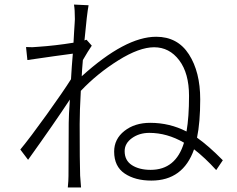

<svg xmlns="http://www.w3.org/2000/svg" viewBox="-20 -798 1040 841"><path d="M640 -54Q750 -54 786 -173Q712 -216 634 -216Q590 -216 558 -193Q526 -170 526 -136Q526 -95 558 -74.5Q590 -54 640 -54ZM359 -624 382 -598Q366 -575 343 -535Q339 -490 338 -464Q529 -637 664 -637Q758 -637 807.5 -560Q857 -483 857 -363Q857 -262 843 -195Q895 -158 956 -96L927 -53Q878 -107 830 -144Q782 -7 643 -7Q572 -7 526 -38Q480 -69 480 -134Q480 -189 525 -224.5Q570 -260 638 -260Q723 -260 797 -222Q808 -285 808 -378Q808 -477 765 -534Q722 -591 655 -591Q590 -591 498 -533.5Q406 -476 334 -400Q329 -312 329 -255Q329 -86 331 -29Q332 -20 333 -3Q334 14 335 23H277Q280 -7 280 -27Q280 -74 280.5 -142Q281 -210 281 -260Q281 -289 286 -362Q219 -260 103 -98L69 -143Q112 -195 184.5 -296Q257 -397 291 -451Q292 -469 294.5 -506.5Q297 -544 299 -563Q297 -563 218 -552Q139 -541 100 -535L94 -592Q123 -590 147 -593Q222 -598 302 -611Q303 -631 304.5 -656.5Q306 -682 307 -695.5Q308 -709 308 -714Q308 -756 304 -778L368 -775Q361 -739 350 -621Z"/></svg>

Font: Noto Sans Korean Light
Style: Regular
Weight: 300
Designer: Ryoko NISHIZUKA  (kana & ideographs); Paul D. Hunt (Latin, Greek & Cyrillic); Wenlong ZHANG  (bopomofo); Sandoll Communi
Foundry: Adobe Systems Incorporated
Version: Version 1.000;PS 1;hotconv 1.0.78;makeotf.lib2.5.61930